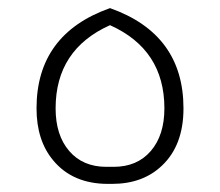

<svg xmlns="http://www.w3.org/2000/svg" viewBox="-20 -453 542 473"><path d="M246 0Q159 0 111 -58Q70 -107 70 -186Q70 -369 251 -433Q432 -369 432 -186Q432 -95 379 -45Q332 0 256 0ZM242 -42H260Q318 -42 351.5 -81Q385 -120 385 -186Q385 -331 251 -391Q117 -331 117 -186Q117 -120 150.5 -81Q184 -42 242 -42Z"/></svg>

Font: Tajawal Light
Style: Regular
Weight: 300
Designer: Boutros Fonts
Foundry: Created by Boutros International 2017
Version: Version 1.700